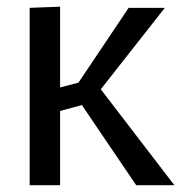

<svg xmlns="http://www.w3.org/2000/svg" viewBox="-20 -543 531 563"><path d="M67 -520 156.2 -523.4V-286.6L227.2 -305.2L195.7 -279.2L357.2 -520H463.3L256.1 -256.5L257.6 -304.6L491.2 0H379.3L198.6 -266.6L240.8 -240.6L156.2 -217.6V0H67Z"/></svg>

Font: Murecho Thin
Style: Regular
Weight: 100
Designer: Neil Summerour
Foundry: Positype
Version: Version 1.010